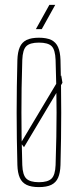

<svg xmlns="http://www.w3.org/2000/svg" viewBox="-20 -759 323 784"><path d="M65 -175 230 -451 235 -421 78 -158ZM139 5Q107.5 5 88.5 -4.2Q69.5 -13.5 60.8 -33.2Q52 -53 51 -85Q49.5 -138.5 48.8 -192.2Q48 -246 48 -299.5Q48 -353 48.8 -406.8Q49.5 -460.5 51 -514Q52 -546.5 60.8 -566.5Q69.5 -586.5 88.5 -595.8Q107.5 -605 139 -605Q170.5 -605 189.5 -595.8Q208.5 -586.5 217.2 -566.5Q226 -546.5 227 -514Q228.5 -460.5 229.2 -406.8Q230 -353 230 -299.5Q230 -246 229.2 -192.2Q228.5 -138.5 227 -85Q226 -53 217.2 -33.2Q208.5 -13.5 189.5 -4.2Q170.5 5 139 5ZM139 -15Q175 -15 190.2 -29.5Q205.5 -44 207 -85Q209 -148.5 210 -200Q211 -251.5 211 -299.5Q211 -347.5 210 -399Q209 -450.5 207 -514Q205.5 -556 190.8 -570.5Q176 -585 139 -585Q102.5 -585 87.5 -570.5Q72.5 -556 71 -514Q69 -450.5 68.2 -399Q67.5 -347.5 67.5 -299.5Q67.5 -251.5 68.2 -200Q69 -148.5 71 -85Q72.5 -44 87.8 -29.5Q103 -15 139 -15ZM126.5 -640 181.5 -739H205.5L150.5 -640Z"/></svg>

Font: Big Shoulders Display SC Thin
Style: Regular
Weight: 100
Designer: Patric King
Foundry: XO Type Co
Version: Version 2.002